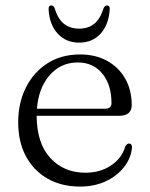

<svg xmlns="http://www.w3.org/2000/svg" viewBox="-20 -676 551 707"><path d="M465 -289Q465 -249.5 417.5 -249.5H115Q115.5 -148 165.5 -94Q215.5 -40 294.5 -40Q349.5 -40 389.2 -67Q429 -94 440.5 -135Q447 -147.5 455 -147.5Q466.5 -147.5 466 -132Q462 -92.5 436.2 -60Q410.5 -27.5 368.8 -8.2Q327 11 275 11Q206 11 154.8 -18.5Q103.5 -48 75.2 -101Q47 -154 47 -226Q47 -296.5 75 -353Q103 -409.5 154.2 -442.5Q205.5 -475.5 275 -475.5Q331.5 -475.5 374.2 -452Q417 -428.5 441 -386.5Q465 -344.5 465 -289ZM266.5 -446Q204 -446 163 -399.2Q122 -352.5 116 -275.5H366Q390.5 -275.5 390.5 -296.5Q390.5 -364 356.8 -405Q323 -446 266.5 -446ZM271.5 -570.5Q304.5 -570.5 326.8 -588.2Q349 -606 361.5 -646Q366 -656 373.5 -656Q385.5 -656 384 -641Q380.5 -585.5 350.5 -552.2Q320.5 -519 271.5 -519Q223 -519 192.5 -552.2Q162 -585.5 159 -641Q158 -656 169 -656Q177 -656 181 -646Q193.5 -605.5 216 -588Q238.5 -570.5 271.5 -570.5Z"/></svg>

Font: Fraunces 9pt Light
Style: Regular
Weight: 300
Version: Version 1.000;[0bf87f6ff]